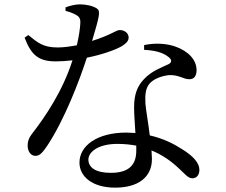

<svg xmlns="http://www.w3.org/2000/svg" viewBox="-20 -814 1040 882"><path d="M606 -145V-122C606 -63 579 -20 489 -20C417 -20 386 -46 386 -81C386 -115 430 -153 519 -153C550 -153 579 -150 606 -145ZM642 -585C687 -583 727 -574 753 -553C768 -542 772 -530 756 -520C722 -504 675 -487 642 -451C610 -418 596 -379 596 -321C596 -285 600 -244 602 -203L561 -205C425 -205 345 -144 345 -67C345 -4 403 48 509 48C615 48 678 0 678 -84L676 -123C727 -102 769 -72 803 -39C829 -16 843 5 864 5C882 5 896 -9 896 -34C896 -65 868 -97 816 -129C779 -153 730 -178 668 -192C661 -251 650 -310 648 -339C646 -377 648 -409 668 -431C688 -453 723 -465 756 -469C802 -471 822 -450 850 -450C873 -450 883 -467 883 -492C883 -537 848 -578 786 -600C747 -614 694 -618 642 -607ZM281 -764C294 -761 312 -755 327 -747C344 -738 350 -729 349 -708C348 -683 342 -644 333 -606C306 -601 274 -596 245 -596C178 -596 153 -618 110 -653L93 -641C124 -559 159 -532 237 -532C261 -532 287 -534 313 -537C268 -396 189 -279 126 -198C112 -180 107 -164 107 -145C107 -122 119 -98 143 -98C164 -98 178 -117 196 -143C276 -263 345 -444 379 -549C445 -562 506 -583 538 -601C551 -609 571 -622 571 -641C571 -662 552 -676 530 -676C513 -676 492 -654 403 -626C437 -741 443 -763 425 -775C407 -787 376 -794 347 -794C325 -794 298 -787 281 -780Z"/></svg>

Font: Noto Serif JP Medium
Style: Regular
Weight: 500
Designer: Ryoko NISHIZUKA 西塚涼子 (kana & ideographs); Frank Grießhammer (Latin, Greek & Cyrillic); Wenlong ZHANG 张文龙 (bopomofo); San
Foundry: Adobe
Version: Version 2.001;hotconv 1.1.0;makeotfexe 2.6.0